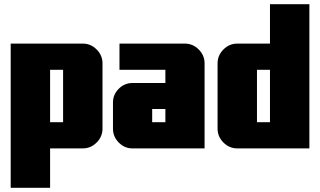

<svg xmlns="http://www.w3.org/2000/svg" viewBox="-20 -708 1527 916"><path d="M281 -125V-375H219V-125ZM469 -94Q469 -56 441 -28Q413 0 375 0H219V188H31V-500H375Q413 -500 441 -472Q469 -444 469 -406Z M769 -125V-188H706V-125ZM956 0H612Q574 0 546.5 -28Q519 -56 519 -94V-219Q519 -257 546.5 -284.5Q574 -312 612 -312H769V-375H550V-500H862Q900 -500 928 -472Q956 -444 956 -406Z M1268 -125V-375H1206V-125ZM1456 0H1112Q1074 0 1046 -28Q1018 -56 1018 -94V-406Q1018 -444 1046 -472Q1074 -500 1112 -500H1268V-688H1456Z"/></svg>

Font: CostaRica
Style: Normal
Weight: 900
Version: Version 1.3